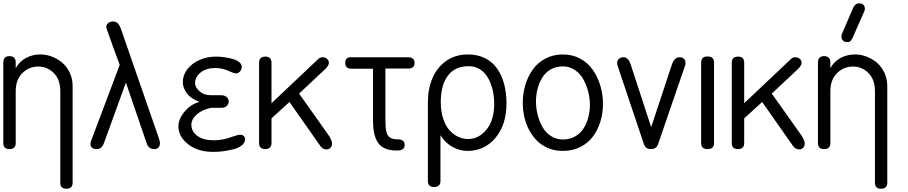

<svg xmlns="http://www.w3.org/2000/svg" viewBox="-21 -903 5501 1163"><path d="M-1 -36.1V-523.9Q-1 -563 36.1 -563Q74.2 -563 74.2 -523.9V-490.2Q98.1 -532.2 137.5 -552.7Q176.8 -573.2 223.1 -573.2Q259.3 -573.2 294.2 -559.8Q329.1 -546.4 356.9 -522.5Q384.8 -498.5 401.9 -461.7Q418.9 -424.8 418.9 -381.8V204.1Q418.9 240.2 380.9 240.2Q344.2 240.2 344.2 204.1V-350.1Q344.2 -421.4 304.7 -460.7Q265.1 -500 210.9 -500Q155.3 -500 114.7 -460.2Q74.2 -420.4 74.2 -350.1V-36.1Q74.2 0 36.1 0Q-1 0 -1 -36.1Z M530.8 -49.8 704.1 -509.8Q697.8 -526.9 667.7 -608.9Q637.7 -690.9 625 -728Q623 -735.8 623 -740.2Q623 -754.9 635 -763.9Q647 -772.9 664.1 -772.9Q695.8 -772.9 710.9 -730L942.9 -61Q947.8 -46.4 947.8 -36.1Q947.8 -20 939.2 -10Q930.7 0 913.1 0Q879.4 0 867.7 -34.2L741.7 -402.8L608.9 -37.1Q602.1 -18.1 591.3 -9Q580.6 0 563 0Q544.4 0 535.6 -8.5Q526.9 -17.1 526.9 -30.8Q526.9 -40.5 530.8 -49.8Z M1271.5 17.1Q1177.7 17.1 1118.7 -29.1Q1059.6 -75.2 1059.6 -138.2Q1059.6 -181.2 1096.2 -226.1Q1132.8 -271 1187.5 -286.1Q1136.2 -304.2 1111.3 -337.4Q1086.4 -370.6 1086.4 -405.8Q1086.4 -448.7 1114.3 -484.4Q1142.1 -520 1188 -540Q1233.9 -560.1 1286.6 -560.1Q1311 -560.1 1336.7 -556.6Q1362.3 -553.2 1387.2 -546.4Q1412.1 -539.6 1427.7 -526.9Q1443.4 -514.2 1443.4 -498Q1443.4 -481.9 1432.6 -470Q1421.9 -458 1407.2 -458Q1398.9 -458 1373.5 -469.2Q1328.6 -491.2 1284.2 -491.2Q1229 -491.2 1194.8 -464.4Q1160.6 -437.5 1160.6 -398.9Q1160.6 -374 1187.7 -350.1Q1214.8 -326.2 1256.3 -326.2H1317.4Q1339.8 -326.2 1352.1 -314.9Q1364.3 -303.7 1364.3 -288.1Q1364.3 -272.5 1352.5 -261.2Q1340.8 -250 1320.3 -250H1258.3Q1203.1 -238.8 1170.7 -209.7Q1138.2 -180.7 1138.2 -146Q1138.2 -107.4 1174.1 -80.3Q1210 -53.2 1274.4 -53.2Q1331.1 -53.2 1387.2 -75.2Q1421.4 -86.9 1433.6 -86.9Q1448.2 -86.9 1455.8 -78.9Q1463.4 -70.8 1463.4 -59.1Q1463.4 -37.6 1442.6 -21.7Q1421.9 -5.9 1389.9 2Q1357.9 9.8 1328.1 13.4Q1298.3 17.1 1271.5 17.1Z M1548.3 -36.1V-522.9Q1548.3 -560.1 1586.4 -560.1Q1623.5 -560.1 1623.5 -522.9V-277.8L1908.2 -546.9Q1918.9 -556.2 1933.1 -556.2Q1948.7 -556.2 1960 -546.6Q1971.2 -537.1 1971.2 -522Q1971.2 -506.8 1950.2 -485.8L1790.5 -335.9Q1807.6 -312 1873.8 -219.2Q1939.9 -126.5 1974.1 -77.1Q1990.2 -48.3 1990.2 -35.2Q1990.2 -17.6 1980.7 -7.8Q1971.2 2 1956.5 2Q1945.3 2 1934.8 -3.9Q1924.3 -9.8 1918.5 -20L1732.4 -285.2L1623.5 -186V-36.1Q1623.5 0 1585.4 0Q1548.3 0 1548.3 -36.1Z M2102.1 -556.2H2450.2Q2490.2 -556.2 2490.2 -522Q2490.2 -487.8 2452.1 -487.8H2313.5V-179.2Q2313.5 -152.3 2314.7 -135.5Q2315.9 -118.7 2320.1 -102.5Q2324.2 -86.4 2332 -77.9Q2339.8 -69.3 2353 -64.2Q2366.2 -59.1 2385.3 -59.1Q2430.2 -59.1 2430.2 -25.9Q2430.2 8.8 2385.3 8.8Q2341.3 8.8 2311.8 -3.7Q2282.2 -16.1 2266.6 -41.7Q2251 -67.4 2244.6 -99.9Q2238.3 -132.3 2238.3 -179.2V-486.8H2107.4Q2070.3 -486.8 2070.3 -522.9Q2070.3 -556.2 2102.1 -556.2Z M2817.9 -502Q2734.9 -502 2691.9 -444.6Q2648.9 -387.2 2648.9 -284.2Q2648.9 -229 2663.1 -185.3Q2677.2 -141.6 2700.9 -115Q2724.6 -88.4 2753.7 -74.7Q2782.7 -61 2814.9 -61Q2879.4 -61 2926 -118.4Q2972.7 -175.8 2972.7 -274.9Q2972.7 -307.1 2967.5 -338.1Q2962.4 -369.1 2950.4 -399.2Q2938.5 -429.2 2921.1 -451.7Q2903.8 -474.1 2877.2 -488Q2850.6 -502 2817.9 -502ZM2570.8 192.9V-282.2Q2570.8 -364.7 2598.6 -429.9Q2626.5 -495.1 2682.1 -534.2Q2737.8 -573.2 2813 -573.2Q2871.6 -573.2 2916.7 -550.8Q2961.9 -528.3 2990.2 -487.8Q3018.6 -447.3 3032.7 -393.8Q3046.9 -340.3 3046.9 -275.9Q3046.9 -147.9 2980.5 -68.4Q2914.1 11.2 2811 11.2Q2765.6 11.2 2721.4 -12.2Q2677.2 -35.6 2647 -84V192.9Q2647 230 2607.9 230Q2570.8 230 2570.8 192.9Z M3388.7 11.2Q3341.8 11.2 3302 -4.9Q3262.2 -21 3233.6 -48.8Q3205.1 -76.7 3185.1 -113.8Q3165 -150.9 3155.3 -193.4Q3145.5 -235.8 3145.5 -280.8Q3145.5 -337.4 3161.4 -389.4Q3177.2 -441.4 3206.8 -482.7Q3236.3 -523.9 3283.4 -548.6Q3330.6 -573.2 3388.7 -573.2Q3446.8 -573.2 3493.9 -547.6Q3541 -522 3570.3 -479.2Q3599.6 -436.5 3615.5 -383.8Q3631.3 -331.1 3631.3 -273.9Q3631.3 -216.8 3615.5 -166Q3599.6 -115.2 3570.1 -75.4Q3540.5 -35.6 3493.4 -12.2Q3446.3 11.2 3388.7 11.2ZM3388.7 -501Q3347.7 -501 3315.4 -482.7Q3283.2 -464.4 3264.2 -433.6Q3245.1 -402.8 3235.4 -365.7Q3225.6 -328.6 3225.6 -288.1Q3225.6 -248 3235.4 -208.7Q3245.1 -169.4 3264.2 -135Q3283.2 -100.6 3315.7 -79.3Q3348.1 -58.1 3388.7 -58.1Q3429.2 -58.1 3461.4 -75.9Q3493.7 -93.8 3512.9 -123.8Q3532.2 -153.8 3542.2 -190.7Q3552.2 -227.5 3552.2 -268.1Q3552.2 -307.6 3542 -347.4Q3531.7 -387.2 3512.7 -422.1Q3493.7 -457 3461.2 -479Q3428.7 -501 3388.7 -501Z M3799.3 -512.2 3923.3 -132.8 4049.3 -513.2Q4064 -556.2 4095.2 -556.2Q4111.8 -556.2 4121.6 -547.1Q4131.3 -538.1 4131.3 -521Q4131.3 -512.2 4128.4 -504.9L3965.3 -29.8Q3955.1 0 3920.4 0Q3889.6 0 3879.4 -29.8L3720.2 -503.9Q3717.3 -512.7 3717.3 -521Q3717.3 -537.1 3728 -546.6Q3738.8 -556.2 3755.4 -556.2Q3785.2 -556.2 3799.3 -512.2Z M4304.2 -523.9V-36.1Q4304.2 0 4264.2 0Q4226.1 0 4226.1 -36.1V-523.9Q4226.1 -561 4264.2 -561Q4304.2 -561 4304.2 -523.9Z M4411.6 -36.1V-522.9Q4411.6 -560.1 4449.7 -560.1Q4486.8 -560.1 4486.8 -522.9V-277.8L4771.5 -546.9Q4782.2 -556.2 4796.4 -556.2Q4812 -556.2 4823.2 -546.6Q4834.5 -537.1 4834.5 -522Q4834.5 -506.8 4813.5 -485.8L4653.8 -335.9Q4670.9 -312 4737.1 -219.2Q4803.2 -126.5 4837.4 -77.1Q4853.5 -48.3 4853.5 -35.2Q4853.5 -17.6 4844 -7.8Q4834.5 2 4819.8 2Q4808.6 2 4798.1 -3.9Q4787.6 -9.8 4781.7 -20L4595.7 -285.2L4486.8 -186V-36.1Q4486.8 0 4448.7 0Q4411.6 0 4411.6 -36.1Z M4933.6 -36.1V-523.9Q4933.6 -563 4970.7 -563Q5008.8 -563 5008.8 -523.9V-490.2Q5032.7 -532.2 5072 -552.7Q5111.3 -573.2 5157.7 -573.2Q5193.8 -573.2 5228.8 -559.8Q5263.7 -546.4 5291.5 -522.5Q5319.3 -498.5 5336.4 -461.7Q5353.5 -424.8 5353.5 -381.8V204.1Q5353.5 240.2 5315.4 240.2Q5278.8 240.2 5278.8 204.1V-350.1Q5278.8 -421.4 5239.3 -460.7Q5199.7 -500 5145.5 -500Q5089.8 -500 5049.3 -460.2Q5008.8 -420.4 5008.8 -350.1V-36.1Q5008.8 0 4970.7 0Q4933.6 0 4933.6 -36.1ZM5215.3 -836.9 5147.5 -683.1Q5144 -674.8 5141.8 -670.4Q5139.6 -666 5135.3 -659.9Q5130.9 -653.8 5125.5 -650.9Q5120.1 -647.9 5112.8 -647.9Q5094.2 -647.9 5085 -657.5Q5075.7 -667 5075.7 -682.1Q5075.7 -691.4 5079.6 -699.2L5146.5 -855Q5159.2 -882.8 5182.6 -882.8Q5217.8 -882.8 5217.8 -847.2Q5217.8 -844.2 5215.3 -836.9Z"/></svg>

Font: BPreplay
Style: Regular
Weight: 400
Designer: Magenta/George Triantafyllakos
Foundry: Magenta/George Triantafyllakos
Version: Version 1.00